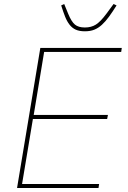

<svg xmlns="http://www.w3.org/2000/svg" viewBox="-20 -937 640 957"><path d="M65 0 181 -698H587L584 -678H200L148 -364H518L514 -344H144L90 -20H474L471 0ZM403 -781Q376 -781 358 -789Q340 -797 327 -813.5Q314 -830 304.5 -854Q295 -878 285 -910L300 -917L320 -868Q336 -829 353.5 -814.5Q371 -800 403 -800Q435 -800 458 -814.5Q481 -829 510 -868L546 -917L561 -910Q541 -878 523.5 -854Q506 -830 488 -813.5Q470 -797 450 -789Q430 -781 403 -781Z"/></svg>

Font: IBM Plex Mono Thin
Style: Italic
Weight: 100
Italic angle: -9°
Monospace: yes
Designer: Mike Abbink, Paul van der Laan, Pieter van Rosmalen
Foundry: Bold Monday
Version: Version 2.3